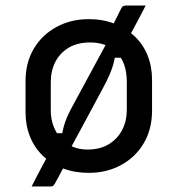

<svg xmlns="http://www.w3.org/2000/svg" viewBox="-20 -612 640 692"><path d="M505 -592Q495 -572 484.5 -552.5Q474 -533 464 -514Q454 -495 444 -477L448 -404H383L395 -415Q393 -394 385 -369.5Q377 -345 362 -315Q327 -250 292 -184.5Q257 -119 222 -55Q222 -51 222.5 -46Q223 -41 223 -36Q216 -21 207.5 -5.5Q199 10 191.5 24.5Q184 39 177 51Q173 57 170.5 58.5Q168 60 162 60Q158 60 148 60Q138 60 127 60Q116 60 107 60Q98 60 94 60Q102 44 112.5 24Q123 4 133 -15Q143 -34 151 -48L168 -132H210L203 -122Q205 -137 209 -153Q213 -169 220.5 -187Q228 -205 239 -225Q274 -290 309 -354.5Q344 -419 378 -482Q378 -486 377.5 -491Q377 -496 376 -500Q386 -520 395.5 -539Q405 -558 414 -576Q419 -587 423 -589.5Q427 -592 435 -592Q442 -592 451 -592Q460 -592 470.5 -592Q481 -592 490 -592Q499 -592 505 -592ZM300 -543Q351 -543 393 -526.5Q435 -510 465.5 -481Q496 -452 512 -412Q528 -372 528 -324V-213Q528 -147 498.5 -96.5Q469 -46 417 -17.5Q365 11 300 11Q249 11 207 -5Q165 -21 134.5 -50.5Q104 -80 88 -120Q72 -160 72 -208V-319Q72 -386 101.5 -436Q131 -486 183 -514.5Q235 -543 300 -543ZM305 -459Q259 -459 227.5 -440Q196 -421 179.5 -389Q163 -357 163 -316V-215Q163 -182 173.5 -155.5Q184 -129 202 -110Q219 -93 242.5 -83Q266 -73 295 -73Q341 -73 372.5 -92.5Q404 -112 420.5 -144Q437 -176 437 -216V-317Q437 -352 427.5 -379Q418 -406 399 -424Q383 -441 359 -450Q335 -459 305 -459Z"/></svg>

Font: Recursive
Style: Regular
Weight: 400
Version: Version 1.085